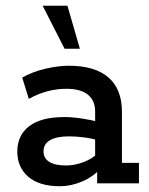

<svg xmlns="http://www.w3.org/2000/svg" viewBox="-20 -636 518 666"><path d="M188 10Q116 10 78 -23Q40 -56 40 -110Q40 -167 81.5 -198.5Q123 -230 203 -230Q230 -230 263.5 -225Q297 -220 326 -212L310 -201V-249Q310 -287 285 -307.5Q260 -328 210 -328Q176 -328 143 -319Q110 -310 80 -293L57 -367Q95 -388 139 -398Q183 -408 219 -408Q309 -408 356 -367.5Q403 -327 403 -248V-71H462V0H317V-64L330 -53Q304 -23 265 -6.5Q226 10 188 10ZM209 -62Q239 -62 270.5 -74Q302 -86 319 -105L310 -77V-174L326 -148Q298 -156 271 -159.5Q244 -163 219 -163Q177 -163 154 -150Q131 -137 131 -111Q131 -87 151 -74.5Q171 -62 209 -62ZM204 -467 128 -616H214L257 -467Z"/></svg>

Font: Rokkitt SemiBold Medium
Style: Regular
Weight: 500
Version: Version 3.103